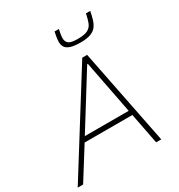

<svg xmlns="http://www.w3.org/2000/svg" viewBox="-226 -1057 1119 1198"><g transform="rotate(-30 333.0 -458.0)"><path d="M-17 0 413 -688H448L585 0H548L505 -222H161L22 0ZM182 -256H498L424 -637H419ZM454 -775Q407 -775 381 -783.5Q355 -792 345 -808Q335 -824 335 -845Q335 -861 338 -879Q341 -897 345 -916H376Q372 -897 369.5 -882Q367 -867 367 -854Q367 -829 383.5 -816Q400 -803 449 -803Q497 -803 520.5 -815.5Q544 -828 554 -853.5Q564 -879 571 -916H602Q596 -885 588.5 -859.5Q581 -834 567 -815Q553 -796 526 -785.5Q499 -775 454 -775Z"/></g></svg>

Font: Saira Thin
Style: Italic
Weight: 100
Italic angle: -12°
Designer: Hector Gatti with collaboration of the Omnibus-Type team
Foundry: Omnibus-Type
Version: Version 1.101